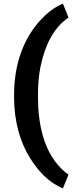

<svg xmlns="http://www.w3.org/2000/svg" viewBox="-20 -809 440 1051"><path d="M57 -289V-278C57 -142.8 90.8 -29.2 145 57C188.3 125.9 245.3 190.1 324.3 222L355.1 147C334.6 133 314.4 114.3 294.6 91C222.7 6.2 187.9 -123.2 187.9 -277V-290C187.9 -349.3 192.8 -402.3 202.8 -449C226.9 -562.9 273.5 -657.3 355.1 -713L324.3 -789C277 -769.9 235 -735.6 201.1 -698.5C113.1 -602.2 57 -465.7 57 -289Z"/></svg>

Font: Asimov
Style: Wid
Weight: 500
Designer: Google
Version: Version 2.000980; 2014